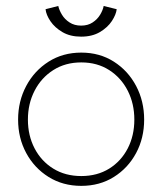

<svg xmlns="http://www.w3.org/2000/svg" viewBox="-20 -594 529 626"><path d="M245 12Q185 12 138.5 -17Q92 -46 65.5 -95Q39 -144 39 -204Q39 -264 65.5 -313.8Q92 -363.5 138.5 -393Q185 -422.5 245 -422.5Q305 -422.5 351.2 -393Q397.5 -363.5 423.8 -313.8Q450 -264 450 -204Q450 -144 423.8 -95Q397.5 -46 351.2 -17Q305 12 245 12ZM245 -20Q297 -20 336 -44.2Q375 -68.5 396.5 -110.2Q418 -152 418 -204Q418 -256 396.5 -298.2Q375 -340.5 336 -365.5Q297 -390.5 245 -390.5Q193 -390.5 153.8 -365.5Q114.5 -340.5 92.8 -298.2Q71 -256 71 -204Q71 -152 92.8 -110.2Q114.5 -68.5 153.8 -44.2Q193 -20 245 -20ZM360.5 -564Q358.5 -546.5 344.8 -525.5Q331 -504.5 305.8 -489.5Q280.5 -474.5 244.5 -474.5Q209 -474.5 183.8 -489.2Q158.5 -504 144.5 -524.8Q130.5 -545.5 128.5 -564L170 -574.5Q173 -561 182 -546Q191 -531 206.8 -520.8Q222.5 -510.5 244.5 -510.5Q266.5 -510.5 282 -520.8Q297.5 -531 306.5 -546Q315.5 -561 318 -574.5Z"/></svg>

Font: League Spartan Extralight
Style: Regular
Weight: 200
Foundry: The League of Moveable Type
Version: Version 2.300; ttfautohint (v1.8.3)